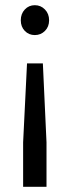

<svg xmlns="http://www.w3.org/2000/svg" viewBox="-20 -557 246 739"><path d="M60 -479Q60 -504 75.5 -520.5Q91 -537 114 -537Q137 -537 153 -520.5Q169 -504 169 -479Q169 -454 153 -438Q137 -422 114 -422Q91 -422 75.5 -438Q60 -454 60 -479ZM159 162H69V-9L84 -313H145L159 -9Z"/></svg>

Font: Gontserrat
Style: Regular
Weight: 400
Designer: Julieta Ulanovsky
Foundry: Julieta Ulanovsky
Version: Version 6.001